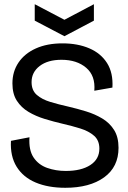

<svg xmlns="http://www.w3.org/2000/svg" viewBox="-20 -879 609 912"><path d="M290 13Q209 13 149.5 -12Q90 -37 59 -87Q28 -137 32 -210L120 -227Q116 -166 139.5 -131Q163 -96 204 -81.5Q245 -67 292 -67Q366 -67 409 -95Q452 -123 452 -173Q452 -212 427 -234Q402 -256 362 -268.5Q322 -281 278 -291Q235 -301 192.5 -314Q150 -327 115.5 -347.5Q81 -368 60 -400.5Q39 -433 39 -483Q39 -539 68 -582Q97 -625 150.5 -649Q204 -673 277 -673Q349 -673 404 -649.5Q459 -626 488.5 -579.5Q518 -533 514 -463L428 -448Q434 -519 389.5 -557Q345 -595 272 -595Q207 -595 168.5 -565.5Q130 -536 130 -489Q130 -450 154.5 -428.5Q179 -407 218.5 -395Q258 -383 303 -373Q346 -363 388.5 -350Q431 -337 466 -316Q501 -295 522 -261.5Q543 -228 543 -177Q543 -86 474.5 -36.5Q406 13 290 13ZM145 -859 286 -785 426 -859V-781L286 -707L145 -781Z"/></svg>

Font: Bricolage Grotesque 48pt
Style: Regular
Weight: 400
Designer: Mathieu Triay
Foundry: Atelier Triay
Version: Version 1.000; ttfautohint (v1.8.4.7-5d5b);gftools[0.9.32]